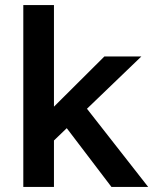

<svg xmlns="http://www.w3.org/2000/svg" viewBox="-20 -738 616 758"><path d="M291 -350 565 0H420L207 -280ZM193 0H72V-718H193ZM175 -299 392 -515H538L177 -168Z"/></svg>

Font: 42dot Sans Light
Style: Bold
Weight: 700
Version: Version 1.000